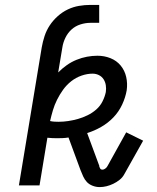

<svg xmlns="http://www.w3.org/2000/svg" viewBox="-20 -755 640 782"><path d="M386 7Q371 7 357 1.5Q343 -4 334 -13.5Q325 -23 319 -36Q313 -49 308 -62L259 -195Q247 -193 235 -192.5Q223 -192 212 -192Q202 -192 192.5 -192.5Q183 -193 173 -194L141 0H57L150 -562Q154 -585 161.5 -608Q169 -631 182.5 -651.5Q196 -672 215 -689Q234 -706 256 -716.5Q278 -727 301.5 -731Q325 -735 348 -735H384V-662H348Q328 -662 307.5 -655.5Q287 -649 271.5 -635Q256 -621 246.5 -601.5Q237 -582 234 -562L217 -460Q234 -477 252.5 -490Q271 -503 292 -511.5Q313 -520 334.5 -524Q356 -528 377 -528Q405 -528 430 -518Q455 -508 471.5 -488Q488 -468 494 -441.5Q500 -415 496 -387Q491 -358 477.5 -329Q464 -300 442 -277Q420 -254 392 -238Q364 -222 335 -213L382 -86Q383 -84 383.5 -82Q384 -80 385 -78L384 -77Q386 -72 388.5 -68Q391 -64 397 -64Q403 -64 409 -68.5Q415 -73 418 -79L494 -216L563 -182L486 -45Q479 -32 467 -22.5Q455 -13 441.5 -6.5Q428 0 414 3.5Q400 7 386 7ZM219 -259Q238 -259 258 -262Q278 -265 297.5 -270.5Q317 -276 336.5 -285.5Q356 -295 372 -309Q388 -323 397.5 -342Q407 -361 411 -380Q413 -394 411 -407.5Q409 -421 402 -432Q395 -443 383 -449Q371 -455 357 -455Q335 -455 312 -447Q289 -439 270 -424Q251 -409 237 -389.5Q223 -370 212.5 -349Q202 -328 195.5 -306Q189 -284 184 -262Q193 -260 201.5 -259.5Q210 -259 219 -259Z"/></svg>

Font: Iosevka Etoile
Style: Italic
Weight: 400
Italic angle: -9°
Designer: Belleve Invis
Foundry: Belleve Invis
Version: Version 22.1.2; ttfautohint (v1.8.4)